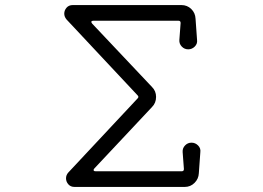

<svg xmlns="http://www.w3.org/2000/svg" viewBox="-20 -736 1040 759"><path d="M275 3Q259 3 250 -7.5Q241 -18 241 -31Q241 -44 250 -54L524 -347Q530 -353 524 -359L243 -659Q234 -670 234 -682Q234 -695 243 -705.5Q252 -716 268 -716H697Q720 -716 736 -700.5Q752 -685 753 -662L759 -578Q761 -563 750 -552Q739 -541 724 -541Q709 -541 698.5 -552Q688 -563 689 -578L694 -645Q694 -654 686 -654H349Q343 -654 341.5 -651Q340 -648 344 -643L581 -392Q597 -376 597 -353Q597 -329 581 -313L353 -70Q350 -67 350 -64Q350 -59 358 -59H699Q707 -59 707 -68L702 -135Q701 -150 711.5 -161Q722 -172 737 -172Q752 -172 763 -161Q774 -150 772 -135L766 -51Q765 -29 749 -13Q733 3 710 3Z"/></svg>

Font: Kiwi Maru Light
Style: Regular
Weight: 300
Designer: Hiroki-Chan
Version: Version 1.100